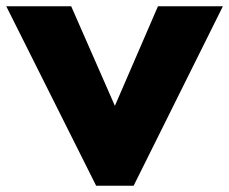

<svg xmlns="http://www.w3.org/2000/svg" viewBox="-33 -595 734 615"><path d="M-13 -575 275 0H395L681 -575H473L335 -256L195 -575Z"/></svg>

Font: Rabbid Highway Sign IV
Style: Blk
Weight: 400
Foundry: Cannot Into Space Fonts
Version: Version 0.277